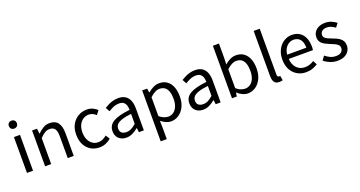

<svg xmlns="http://www.w3.org/2000/svg" viewBox="-49 -1651 5130 2735"><g transform="rotate(-20 2516.0 -283.5)"><path d="M92 0V-543H184V0ZM138 -655Q111 -655 94.5 -671.5Q78 -688 78 -716Q78 -743 94.5 -759Q111 -775 138 -775Q165 -775 182 -759Q199 -743 199 -716Q199 -688 182 -671.5Q165 -655 138 -655Z M367 0V-543H442L451 -464H453Q492 -503 535.5 -530Q579 -557 635 -557Q721 -557 761 -502.5Q801 -448 801 -344V0H710V-332Q710 -409 685.5 -443Q661 -477 607 -477Q565 -477 532 -456Q499 -435 459 -394V0Z M1191 13Q1119 13 1061.5 -20.5Q1004 -54 970.5 -117.5Q937 -181 937 -271Q937 -362 973 -425.5Q1009 -489 1069 -523Q1129 -557 1198 -557Q1251 -557 1289.5 -538Q1328 -519 1356 -493L1310 -433Q1287 -454 1260.5 -467Q1234 -480 1202 -480Q1153 -480 1114 -454Q1075 -428 1053 -381Q1031 -334 1031 -271Q1031 -209 1052.5 -162Q1074 -115 1111.5 -89Q1149 -63 1199 -63Q1237 -63 1269 -78.5Q1301 -94 1327 -117L1367 -55Q1330 -23 1285 -5Q1240 13 1191 13Z M1598 13Q1553 13 1517 -5Q1481 -23 1460.5 -57.5Q1440 -92 1440 -141Q1440 -230 1519.5 -277.5Q1599 -325 1773 -344Q1773 -379 1763.5 -410.5Q1754 -442 1730 -461.5Q1706 -481 1661 -481Q1614 -481 1572.5 -462.5Q1531 -444 1498 -423L1463 -486Q1488 -502 1521 -518.5Q1554 -535 1593 -546Q1632 -557 1676 -557Q1742 -557 1783.5 -529Q1825 -501 1844.5 -451.5Q1864 -402 1864 -334V0H1789L1781 -65H1778Q1740 -33 1694.5 -10Q1649 13 1598 13ZM1624 -61Q1663 -61 1698.5 -79Q1734 -97 1773 -132V-283Q1682 -273 1628 -254.5Q1574 -236 1551 -209.5Q1528 -183 1528 -147Q1528 -100 1556 -80.5Q1584 -61 1624 -61Z M2036 229V-543H2111L2120 -480H2122Q2159 -511 2203.5 -534Q2248 -557 2295 -557Q2365 -557 2413.5 -522.5Q2462 -488 2486.5 -426Q2511 -364 2511 -280Q2511 -187 2477.5 -121.5Q2444 -56 2390.5 -21.5Q2337 13 2275 13Q2238 13 2200 -3.5Q2162 -20 2125 -50L2128 45V229ZM2260 -64Q2305 -64 2340.5 -89.5Q2376 -115 2396 -163.5Q2416 -212 2416 -279Q2416 -339 2401.5 -384.5Q2387 -430 2356 -455Q2325 -480 2272 -480Q2238 -480 2202.5 -461Q2167 -442 2128 -406V-120Q2164 -89 2199 -76.5Q2234 -64 2260 -64Z M2762 13Q2717 13 2681 -5Q2645 -23 2624.5 -57.5Q2604 -92 2604 -141Q2604 -230 2683.5 -277.5Q2763 -325 2937 -344Q2937 -379 2927.5 -410.5Q2918 -442 2894 -461.5Q2870 -481 2825 -481Q2778 -481 2736.5 -462.5Q2695 -444 2662 -423L2627 -486Q2652 -502 2685 -518.5Q2718 -535 2757 -546Q2796 -557 2840 -557Q2906 -557 2947.5 -529Q2989 -501 3008.5 -451.5Q3028 -402 3028 -334V0H2953L2945 -65H2942Q2904 -33 2858.5 -10Q2813 13 2762 13ZM2788 -61Q2827 -61 2862.5 -79Q2898 -97 2937 -132V-283Q2846 -273 2792 -254.5Q2738 -236 2715 -209.5Q2692 -183 2692 -147Q2692 -100 2720 -80.5Q2748 -61 2788 -61Z M3439 13Q3402 13 3361 -5Q3320 -23 3285 -56H3281L3273 0H3200V-796H3292V-578L3288 -481Q3325 -513 3369 -535Q3413 -557 3459 -557Q3529 -557 3577 -522.5Q3625 -488 3650 -426Q3675 -364 3675 -280Q3675 -188 3641.5 -122Q3608 -56 3554.5 -21.5Q3501 13 3439 13ZM3424 -64Q3469 -64 3504.5 -89.5Q3540 -115 3560 -163.5Q3580 -212 3580 -279Q3580 -339 3565.5 -384.5Q3551 -430 3520 -455Q3489 -480 3436 -480Q3402 -480 3366 -461Q3330 -442 3292 -406V-120Q3327 -89 3362.5 -76.5Q3398 -64 3424 -64Z M3914 13Q3880 13 3859 -1Q3838 -15 3828 -42.5Q3818 -70 3818 -108V-796H3910V-102Q3910 -81 3917.5 -72Q3925 -63 3935 -63Q3939 -63 3943 -63.5Q3947 -64 3954 -65L3967 5Q3957 8 3945 10.5Q3933 13 3914 13Z M4322 13Q4249 13 4190 -21Q4131 -55 4096.5 -118.5Q4062 -182 4062 -271Q4062 -338 4082 -390.5Q4102 -443 4136.5 -480.5Q4171 -518 4215 -537.5Q4259 -557 4305 -557Q4375 -557 4423 -526Q4471 -495 4496.5 -437.5Q4522 -380 4522 -302Q4522 -287 4521 -274Q4520 -261 4518 -250H4152Q4155 -192 4178.5 -149.5Q4202 -107 4241 -83.5Q4280 -60 4332 -60Q4372 -60 4404.5 -71.5Q4437 -83 4468 -103L4500 -42Q4465 -19 4421 -3Q4377 13 4322 13ZM4151 -315H4442Q4442 -397 4406.5 -440.5Q4371 -484 4307 -484Q4269 -484 4235.5 -464Q4202 -444 4179.5 -407Q4157 -370 4151 -315Z M4798 13Q4741 13 4687.5 -8.5Q4634 -30 4596 -62L4640 -123Q4676 -94 4714 -76Q4752 -58 4801 -58Q4855 -58 4881.5 -82.5Q4908 -107 4908 -143Q4908 -171 4889.5 -189.5Q4871 -208 4842.5 -221.5Q4814 -235 4784 -246Q4746 -261 4709.5 -279.5Q4673 -298 4649.5 -327.5Q4626 -357 4626 -403Q4626 -447 4648 -481.5Q4670 -516 4712 -536.5Q4754 -557 4813 -557Q4863 -557 4906.5 -539Q4950 -521 4981 -495L4937 -438Q4909 -458 4879.5 -472Q4850 -486 4814 -486Q4762 -486 4737.5 -462.5Q4713 -439 4713 -407Q4713 -382 4729.5 -365Q4746 -348 4773 -336.5Q4800 -325 4830 -313Q4860 -302 4889.5 -289Q4919 -276 4942.5 -258Q4966 -240 4980.5 -213.5Q4995 -187 4995 -148Q4995 -104 4972.5 -67Q4950 -30 4906.5 -8.5Q4863 13 4798 13Z"/></g></svg>

Font: Noto Sans KR
Style: Regular
Weight: 400
Designer: Ryoko NISHIZUKA  (kana, bopomofo & ideographs); Paul D. Hunt (Latin, Greek & Cyrillic); Sandoll Communications , Soo-you
Foundry: Adobe
Version: Version 2.004-H2;hotconv 1.0.118;makeotfexe 2.5.65603